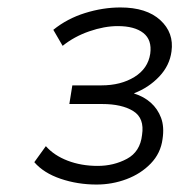

<svg xmlns="http://www.w3.org/2000/svg" viewBox="-20 -729 520 515"><path d="M239 -234Q188 -234 142.5 -249.5Q97 -265 72 -294L103 -337Q125 -312 161.5 -298Q198 -284 242 -284Q285 -284 320.5 -303Q356 -322 361 -367Q368 -412 337.5 -431Q307 -450 254 -450H166L174 -500H252Q304 -500 340.5 -522.5Q377 -545 383 -585Q388 -622 364.5 -640.5Q341 -659 296 -659Q260 -659 219.5 -645Q179 -631 148 -606L123 -649Q160 -679 208 -694Q256 -709 303 -709Q373 -709 410 -675Q447 -641 440 -591Q435 -553 407 -523.5Q379 -494 340 -479V-478Q366 -470 384.5 -453.5Q403 -437 412 -413Q421 -389 416 -356Q411 -318 384.5 -290.5Q358 -263 319.5 -248.5Q281 -234 239 -234Z"/></svg>

Font: Nunito Sans 7pt Light
Style: Italic
Weight: 300
Italic angle: -9°
Designer: Vernon Adams
Foundry: Vernon Adams
Version: Version 3.101;gftools[0.9.27]